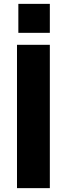

<svg xmlns="http://www.w3.org/2000/svg" viewBox="-20 -974 351 994"><path d="M238 -954H75V-804H238ZM68 -742V0H238V-742Z"/></svg>

Font: 18Franklin
Style: Bold
Weight: 700
Designer: Pablo Impallari, Rodrigo Fuenzalida (Modified by Dan O. Williams)
Version: Version 0.025;PS 000.025;hotconv 1.0.88;makeotf.lib2.5.64775